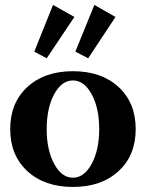

<svg xmlns="http://www.w3.org/2000/svg" viewBox="-20 -739 585 771"><path d="M117.7 -531.7 192.9 -719.2 278.8 -670.9 167.5 -504.9ZM282.7 -531.7 358.9 -719.2 443.8 -670.9 334 -504.9ZM456.1 -51.8Q387.2 11.7 272.9 11.7Q158.7 11.7 89.8 -51.8Q21 -115.2 21 -220.7Q21 -326.2 89.8 -389.6Q158.7 -453.1 272.9 -453.1Q387.2 -453.1 456.1 -389.6Q524.9 -326.2 524.9 -220.7Q524.9 -115.2 456.1 -51.8ZM272.9 -25.4Q317.9 -25.4 348.1 -81.1Q378.4 -136.7 378.4 -220.7Q378.4 -304.7 348.1 -360.4Q317.9 -416 272.9 -416Q227.5 -416 197.5 -360.4Q167.5 -304.7 167.5 -220.7Q167.5 -136.7 197.5 -81.1Q227.5 -25.4 272.9 -25.4Z"/></svg>

Font: Elstob 10pt
Style: Bold
Weight: 700
Designer: Peter S. Baker
Version: Version 1.015